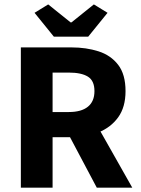

<svg xmlns="http://www.w3.org/2000/svg" viewBox="-20 -872 653 892"><path d="M76.9 0V-651.8H311.7Q380.8 -651.8 437.8 -633.5Q494.7 -615.3 529 -570.8Q563.2 -526.3 563.2 -448.8Q563.2 -374.3 529 -327Q494.7 -279.7 437.8 -257.1Q380.8 -234.5 311.7 -234.5H224.3V0ZM224.3 -351.5H299.7Q357.9 -351.5 388.3 -376.2Q418.8 -400.8 418.8 -448.8Q418.8 -497.1 388.3 -516Q357.9 -534.8 299.7 -534.8H224.3ZM429.7 0 284.7 -273.4 386.6 -367.7 594.6 0ZM230.1 -701.8 140.5 -812.5 203.9 -851.5 308 -768H312L416.1 -851.5L479.6 -812.5L389.9 -701.8Z"/></svg>

Font: Source Sans Variable
Style: Regular
Weight: 200
Designer: Paul D. Hunt
Foundry: Adobe Systems Incorporated
Version: Version 3.006;hotconv 1.0.111;makeotfexe 2.5.65597